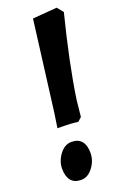

<svg xmlns="http://www.w3.org/2000/svg" viewBox="-144 -768 544 830"><g transform="rotate(-20 128.0 -353.0)"><path d="M170 -241 152 -225Q127 -230 58 -230Q64 -266 68 -296L121 -712L233 -721L256 -693Q201 -475 178 -318ZM17 -58Q17 -93 40 -123.5Q63 -154 94 -154Q125 -154 140.5 -135.5Q156 -117 156 -81.5Q156 -46 133 -15.5Q110 15 79 15Q48 15 32.5 -4Q17 -23 17 -58Z"/></g></svg>

Font: Andada
Style: Bold Italic
Weight: 700
Italic angle: -8.29999°
Designer: Carolina Giovagnoli
Foundry: Carolina Giovagnoli
Version: Version 1.003